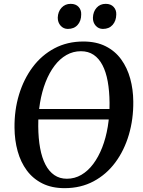

<svg xmlns="http://www.w3.org/2000/svg" viewBox="-20 -969 742 999"><path d="M119 -347.5 120.5 -402H589L587 -347.5ZM316 10Q249.5 10 200.5 -14.5Q151.5 -39 119.5 -82.2Q87.5 -125.5 71.8 -182.5Q56 -239.5 55.5 -304.5Q54.5 -396 79 -476.8Q103.5 -557.5 150 -619.8Q196.5 -682 263.2 -717.5Q330 -753 413.5 -753Q481 -753 530 -728.2Q579 -703.5 610.5 -660Q642 -616.5 657.5 -560.2Q673 -504 673.5 -441Q674.5 -349.5 650.5 -268Q626.5 -186.5 580.2 -124Q534 -61.5 467.2 -25.8Q400.5 10 316 10ZM328 -39Q368.5 -39 403.2 -59.2Q438 -79.5 465.2 -116Q492.5 -152.5 511.8 -201.8Q531 -251 540.8 -310Q550.5 -369 550 -433.5Q549.5 -495.5 540.5 -545.2Q531.5 -595 513.2 -630Q495 -665 467.2 -683.8Q439.5 -702.5 401 -702.5Q360.5 -702.5 325.8 -682.8Q291 -663 263.8 -627Q236.5 -591 217.2 -541.8Q198 -492.5 188.2 -434.2Q178.5 -376 179 -311.5Q179.5 -248.5 188.8 -198.2Q198 -148 216.5 -112.5Q235 -77 262.8 -58Q290.5 -39 328 -39ZM333 -818.5Q310.5 -818.5 295.5 -835.2Q280.5 -852 280.5 -877Q281.5 -908.5 300.2 -928.8Q319 -949 347.5 -949Q374.5 -949 389 -933Q403.5 -917 402.5 -893.5Q402.5 -860.5 384 -839.5Q365.5 -818.5 333 -818.5ZM515.5 -818.5Q493 -818.5 478 -835.2Q463 -852 463.5 -877Q464.5 -908.5 482.8 -928.8Q501 -949 530 -949Q556.5 -949 571.2 -933Q586 -917 585 -893.5Q584.5 -860.5 566 -839.5Q547.5 -818.5 515.5 -818.5Z"/></svg>

Font: Merriweather 36pt Medium
Style: Italic
Weight: 500
Italic angle: -7.8°
Version: Version 2.101